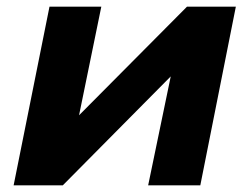

<svg xmlns="http://www.w3.org/2000/svg" viewBox="-20 -558 751 578"><path d="M21 0H169L494 -328L426 0H583L690 -538H543L218 -211L285 -538H129Z"/></svg>

Font: AWKNG-Font
Style: Bold Italic
Weight: 700
Italic angle: -11.3°
Designer: Awakening Church
Foundry: Awakening Church
Version: Version 1.700;PS 001.700;hotconv 1.0.88;makeotf.lib2.5.64775